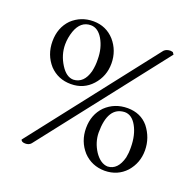

<svg xmlns="http://www.w3.org/2000/svg" viewBox="-96 -568 696 692"><g transform="rotate(20 252.5 -222.0)"><path d="M146 -454.6Q106.9 -454.6 90.8 -409.2Q82 -383.3 82 -357.9Q82 -318.4 104.5 -282.7Q126 -248.5 153.3 -248.5Q192.9 -250.5 206.5 -300.3Q211.9 -325.2 210.9 -347.2Q210.9 -390.6 191.9 -423.3Q173.3 -454.6 146 -454.6ZM67.9 -264.6Q35.2 -301.3 35.2 -353Q35.2 -405.3 67.9 -439Q102.1 -471.2 149.9 -471.2Q150.4 -471.2 150.9 -471.2Q199.2 -470.7 231 -435.5Q262.2 -399.4 262.5 -350.3Q262.7 -301.3 230.5 -265.6Q198.7 -230.5 149.9 -230.5Q149.9 -230.5 149.4 -230.5Q100.6 -230.5 67.9 -264.6ZM367.7 -202.1Q304.2 -199.7 304.2 -100.6Q304.7 -63.5 326.2 -30.3Q348.6 2.4 376 3.4Q414.6 1.5 428.2 -50.3Q432.1 -71.8 431.6 -83.5V-90.8Q431.2 -137.7 413.3 -169.9Q395.5 -202.1 367.7 -202.1ZM288.6 -13.2Q255.9 -49.8 255.9 -100.6Q255.9 -152.3 288.6 -186Q323.2 -219.2 373 -219.2Q373 -219.2 373.5 -219.2Q423.3 -218.8 452.6 -184.1Q482.9 -145.5 483.2 -97.2Q483.4 -48.8 452.1 -13.2Q420.4 21 371.1 21.5Q371.1 21.5 370.6 21.5Q321.3 21 288.6 -13.2ZM447.3 -466.3 453.6 -465.3Q454.6 -465.3 456.5 -464.4Q459 -461.4 459.5 -460Q460 -458.5 461.9 -457L90.8 18.1Q83 27.3 68.6 27.1Q54.2 26.9 51.8 18.1L422.4 -457Q431.2 -466.3 447.3 -466.3Z"/></g></svg>

Font: AMoshref-Thulth
Style: Regular
Weight: 400
Designer: Ali Moshref
Foundry: Ali Moshref
Version: Version 0.1